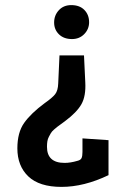

<svg xmlns="http://www.w3.org/2000/svg" viewBox="-20 -538 473 752"><path d="M164 37Q164 100 233 100Q256 100 283 92Q296 89 299.5 81Q303 73 303 57V4L405 11V148Q309 194 221 194Q134 194 91 153Q48 112 48 43Q48 -19 74.5 -56.5Q101 -94 155 -134Q185 -155 196 -169Q207 -183 208 -211L213 -321H309L314 -216Q317 -162 299 -130Q281 -98 234 -63Q230 -60 219 -52Q208 -44 204 -41Q200 -38 191.5 -30.5Q183 -23 179.5 -17Q176 -11 171.5 -2.5Q167 6 165.5 15.5Q164 25 164 37ZM329 -451Q329 -424 310 -404.5Q291 -385 262 -385Q230 -385 211 -403.5Q192 -422 192 -450Q192 -478 210.5 -498Q229 -518 259 -518Q292 -518 310.5 -499Q329 -480 329 -451Z"/></svg>

Font: Bree Serif
Style: Regular
Weight: 400
Designer: Veronika Burian, Jos Scaglione
Foundry: TypeTogether
Version: Version 1.001